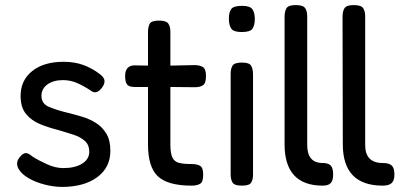

<svg xmlns="http://www.w3.org/2000/svg" viewBox="-20 -720 1600 755"><path d="M224 15Q192 15 156.5 6Q121 -3 93 -19Q65 -35 53 -56Q38 -83 62 -107Q72 -118 82 -118Q92 -118 107 -105Q130 -90 164 -74.5Q198 -59 229 -59Q275 -59 303 -76.5Q331 -94 331 -123Q331 -151 313 -166.5Q295 -182 267 -191Q239 -200 208 -209Q172 -218 138.5 -231.5Q105 -245 83 -271Q61 -297 61 -343Q61 -404 106.5 -440.5Q152 -477 230 -477Q273 -477 307.5 -464.5Q342 -452 372 -429Q390 -416 391 -402.5Q392 -389 380 -374Q359 -347 338 -363Q313 -380 285.5 -392.5Q258 -405 228 -405Q190 -405 166.5 -388Q143 -371 143 -343Q143 -312 173 -299.5Q203 -287 244 -277Q273 -270 303 -261Q333 -252 358 -236Q383 -220 398.5 -194Q414 -168 414 -127Q414 -61 362 -23Q310 15 224 15Z M734 10Q640 10 601 -26.5Q562 -63 562 -152V-378H508Q488 -378 480 -387.5Q472 -397 472 -421Q472 -463 510 -463L562 -462V-594Q562 -615 569 -627Q576 -639 605 -639Q634 -639 642 -627Q650 -615 650 -595V-462L745 -464Q765 -464 777.5 -456.5Q790 -449 790 -421Q790 -393 778.5 -385Q767 -377 746 -377L650 -378V-152Q650 -117 658 -100.5Q666 -84 684 -79.5Q702 -75 733 -75Q756 -75 767.5 -67.5Q779 -60 779 -33Q779 -4 766.5 3Q754 10 734 10Z M931 -594Q898 -594 889 -608Q880 -622 880 -647Q880 -671 889 -684Q898 -697 932 -697Q964 -697 973 -683Q982 -669 982 -645Q982 -621 973 -607.5Q964 -594 931 -594ZM931 10Q902 10 894.5 -2Q887 -14 887 -35V-430Q887 -450 894.5 -462Q902 -474 932 -474Q960 -474 967.5 -461.5Q975 -449 975 -428V-34Q975 -13 967.5 -1.5Q960 10 931 10Z M1485 10Q1328 10 1328 -153L1327 -654Q1327 -675 1334.5 -687.5Q1342 -700 1371 -700Q1400 -700 1408 -688Q1416 -676 1416 -656V-150Q1416 -79 1485 -79Q1510 -79 1520.5 -69Q1531 -59 1531 -34Q1531 -10 1520 0Q1509 10 1485 10ZM1249 10Q1099 10 1099 -153V-654Q1099 -675 1106.5 -687.5Q1114 -700 1143 -700Q1172 -700 1180 -688Q1188 -676 1188 -656V-150Q1188 -79 1249 -79Q1271 -79 1280.5 -69Q1290 -59 1290 -34Q1290 -10 1280.5 0Q1271 10 1249 10Z"/></svg>

Font: Fredoka
Style: Regular
Weight: 400
Designer: Ben Nathan
Foundry: Milena B. Brandão, Ben Nathan
Version: Version 2.001